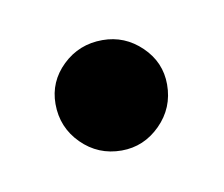

<svg xmlns="http://www.w3.org/2000/svg" viewBox="-30 -127 188 161"><g transform="rotate(-10 63.5 -47.0)"><path d="M64 -94Q83 -94 97 -80.5Q111 -67 111 -48Q111 -28 97 -14Q83 0 64 0Q44 0 30 -14Q16 -28 16 -48Q16 -67 30 -80.5Q44 -94 64 -94Z"/></g></svg>

Font: Palanquin Light
Style: Regular
Weight: 300
Designer: Pria Ravichandran
Version: Version 1.0.4